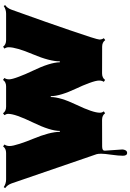

<svg xmlns="http://www.w3.org/2000/svg" viewBox="190 -912 882 1303"><g transform="rotate(-90 631.5 -261.0)"><path d="M245.1 160.2Q225.6 160.2 225.6 131.3Q225.6 102.5 232.4 54Q239.3 5.4 239.3 -15.1Q239.3 -35.6 236.3 -46.4L38.1 -623Q27.3 -652.8 5.9 -667.5L12.7 -677.2Q36.1 -661.1 64.9 -661.1H244.1Q274.4 -661.1 289.1 -681.6L301.8 -671.9Q291.5 -658.7 291.5 -637.2Q291.5 -615.7 306.6 -569.1Q321.8 -522.5 339.8 -479.5Q387.7 -364.3 387.7 -296.4H394Q394 -361.3 451.9 -480.2Q509.8 -599.1 509.8 -646.5Q509.8 -659.7 501 -672.4L513.7 -682.1Q528.3 -661.1 558.1 -661.1H696.3Q725.6 -661.1 740.2 -682.1L753.4 -672.4Q744.1 -660.2 744.1 -640.6Q744.1 -621.1 762 -574Q779.8 -526.9 801.3 -482.4Q858.9 -363.3 859.9 -296.4H866.2Q866.2 -366.2 914.1 -479.2Q961.9 -592.3 961.9 -643.6Q961.9 -659.7 952.6 -671.9L965.3 -681.6Q980 -661.1 1010.3 -661.1H1189.5Q1218.3 -661.1 1241.7 -677.2L1248 -667.5Q1226.6 -652.8 1216.3 -623Q1212.9 -612.8 1186.5 -539.6Q1160.2 -466.3 1133.8 -391.4Q1107.4 -316.4 1079.1 -233.4Q1014.2 -45.4 1014.2 -27.8Q1014.2 -10.3 1023.4 2L1010.3 11.7Q995.6 -9.3 965.8 -9.3L784.7 -9.8Q754.4 -9.8 740.2 10.7L727.1 2Q735.8 -9.8 735.8 -30.5Q735.8 -51.3 719.2 -96.4Q702.6 -141.6 682.6 -183.1Q629.9 -294.4 629.9 -357.9H624Q624 -293.5 570.8 -182.4Q517.6 -71.3 517.6 -24.9Q517.6 -9.3 526.9 2L513.7 10.7Q499.5 -9.8 469.2 -9.8L288.6 -9.3Q259.8 -9.3 259.8 7.8L268.1 127.4Q268.1 139.6 262.2 149.9Q256.3 160.2 245.1 160.2Z"/></g></svg>

Font: Nosifer
Style: Regular
Weight: 400
Version: Version 001.002